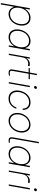

<svg xmlns="http://www.w3.org/2000/svg" viewBox="1881 -2672 989 4792"><g transform="rotate(90 2376.0 -275.5)"><path d="M154 -125H147L90 199H56L184 -525H218L198 -413H205Q242 -469 297 -505.5Q352 -542 424 -542Q518 -542 568 -483.5Q618 -425 618 -332Q618 -241 579 -163.5Q540 -86 474 -40.5Q408 5 331 5Q259 5 216 -30.5Q173 -66 154 -125ZM582 -330Q582 -410 540.5 -458Q499 -506 418 -506Q350 -506 293 -466.5Q236 -427 203.5 -358.5Q171 -290 171 -208Q171 -128 212.5 -79.5Q254 -31 335 -31Q404 -31 460.5 -70.5Q517 -110 549.5 -178.5Q582 -247 582 -330Z M713 -204Q713 -295 752.5 -373Q792 -451 858.5 -496.5Q925 -542 1004 -542Q1076 -542 1118 -505.5Q1160 -469 1177 -413H1184L1204 -525H1238L1146 0H1112L1134 -125H1127Q1087 -66 1031.5 -30.5Q976 5 904 5Q812 5 762.5 -53.5Q713 -112 713 -204ZM1160 -329Q1160 -409 1118.5 -457.5Q1077 -506 997 -506Q928 -506 871 -466.5Q814 -427 781.5 -358.5Q749 -290 749 -207Q749 -128 790.5 -79.5Q832 -31 913 -31Q981 -31 1038 -70.5Q1095 -110 1127.5 -178Q1160 -246 1160 -329Z M1412 -525H1445L1430 -441H1435Q1456 -476 1492 -500.5Q1528 -525 1574 -525Q1594 -525 1605 -523Q1616 -521 1631 -515L1624 -476Q1606 -481 1595 -483Q1584 -485 1566 -485Q1512 -485 1468 -449Q1424 -413 1410 -331L1352 0H1319Z M1754 -119Q1747 -81 1747 -65Q1747 -43 1760 -33.5Q1773 -24 1807 -24Q1837 -24 1871 -33L1866 -5Q1836 5 1800 5Q1751 5 1731.5 -10.5Q1712 -26 1712 -62Q1712 -79 1717 -111L1785 -495H1677L1682 -525H1791L1822 -700H1856L1825 -525H1957L1952 -495H1820Z M2121 -525H2155L2062 0H2028ZM2126 -661Q2126 -677 2138.5 -689.5Q2151 -702 2167 -702Q2180 -702 2189 -693Q2198 -684 2198 -672Q2198 -656 2185 -643Q2172 -630 2155 -630Q2142 -630 2134 -639Q2126 -648 2126 -661Z M2237 -207Q2237 -238 2243 -268Q2255 -337 2292.5 -400Q2330 -463 2392 -502.5Q2454 -542 2535 -542Q2602 -542 2645 -514Q2688 -486 2706.5 -442Q2725 -398 2722 -347H2689Q2690 -418 2649.5 -462.5Q2609 -507 2529 -507Q2459 -507 2400.5 -467.5Q2342 -428 2308.5 -359.5Q2275 -291 2275 -209Q2275 -128 2318.5 -78.5Q2362 -29 2445 -29Q2526 -29 2581 -73Q2636 -117 2661 -189H2694Q2669 -109 2603.5 -51.5Q2538 6 2439 6Q2337 6 2287 -55Q2237 -116 2237 -207Z M2798 -210Q2798 -297 2838.5 -373.5Q2879 -450 2946.5 -495.5Q3014 -541 3091 -541Q3157 -541 3201.5 -511.5Q3246 -482 3267 -433Q3288 -384 3288 -326Q3288 -239 3247.5 -162.5Q3207 -86 3139.5 -40.5Q3072 5 2995 5Q2929 5 2884.5 -25Q2840 -55 2819 -103.5Q2798 -152 2798 -210ZM3252 -323Q3252 -405 3207.5 -456Q3163 -507 3085 -507Q3018 -507 2960.5 -467Q2903 -427 2868.5 -359.5Q2834 -292 2834 -213Q2834 -131 2878.5 -80.5Q2923 -30 3001 -30Q3068 -30 3125.5 -70Q3183 -110 3217.5 -177.5Q3252 -245 3252 -323Z M3405 -67Q3405 -89 3412 -127L3523 -750H3557L3447 -127Q3440 -89 3440 -71Q3440 -47 3452.5 -35.5Q3465 -24 3499 -24Q3516 -24 3544 -28L3539 0Q3516 5 3492 5Q3443 5 3424 -13Q3405 -31 3405 -67Z M3629 -204Q3629 -295 3668.5 -373Q3708 -451 3774.5 -496.5Q3841 -542 3920 -542Q3992 -542 4034 -505.5Q4076 -469 4093 -413H4100L4120 -525H4154L4062 0H4028L4050 -125H4043Q4003 -66 3947.5 -30.5Q3892 5 3820 5Q3728 5 3678.5 -53.5Q3629 -112 3629 -204ZM4076 -329Q4076 -409 4034.5 -457.5Q3993 -506 3913 -506Q3844 -506 3787 -466.5Q3730 -427 3697.5 -358.5Q3665 -290 3665 -207Q3665 -128 3706.5 -79.5Q3748 -31 3829 -31Q3897 -31 3954 -70.5Q4011 -110 4043.5 -178Q4076 -246 4076 -329Z M4328 -525H4361L4346 -441H4351Q4372 -476 4408 -500.5Q4444 -525 4490 -525Q4510 -525 4521 -523Q4532 -521 4547 -515L4540 -476Q4522 -481 4511 -483Q4500 -485 4482 -485Q4428 -485 4384 -449Q4340 -413 4326 -331L4268 0H4235Z M4675 -525H4709L4616 0H4582ZM4680 -661Q4680 -677 4692.5 -689.5Q4705 -702 4721 -702Q4734 -702 4743 -693Q4752 -684 4752 -672Q4752 -656 4739 -643Q4726 -630 4709 -630Q4696 -630 4688 -639Q4680 -648 4680 -661Z"/></g></svg>

Font: Be Vietnam Thin
Style: Italic
Weight: 250
Italic angle: -9°
Designer: Gabriel Lam
Foundry: TypeRant
Version: Version 3.000